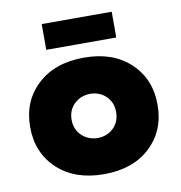

<svg xmlns="http://www.w3.org/2000/svg" viewBox="-79 -761 794 844"><g transform="rotate(-10 318.0 -339.0)"><path d="M162.5 -572.5V-687.5H475V-572.5ZM525.6 -62.5Q448.8 10 318.8 10Q188.8 10 111.2 -62.5Q33.8 -135 33.8 -250Q33.8 -365 111.2 -437.5Q188.8 -510 318.8 -510Q448.8 -510 525.6 -437.5Q602.5 -365 602.5 -250Q602.5 -135 525.6 -62.5ZM318.8 -151.2Q362.5 -152.5 390 -180Q417.5 -207.5 417.5 -250Q417.5 -292.5 390 -320Q362.5 -347.5 318.8 -348.8Q275 -347.5 246.9 -320Q218.8 -292.5 218.8 -250Q218.8 -207.5 246.9 -180Q275 -152.5 318.8 -151.2Z"/></g></svg>

Font: Now Alt Black
Style: Regular
Weight: 900
Designer: Alfredo Marco Pradil
Foundry: Alfredo Marco Pradil
Version: Version 1.002;PS 001.002;hotconv 1.0.88;makeotf.lib2.5.64775